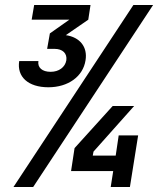

<svg xmlns="http://www.w3.org/2000/svg" viewBox="-20 -750 640 770"><path d="M174 -400C253 -400 313 -443 323 -508C332 -562 300 -601 244 -609L334 -671L343 -730H117L107 -671H258L180 -616L169 -554H199C231 -554 250 -536 246 -508C241 -480 216 -462 183 -462C149 -462 130 -479 134 -505H57C47 -442 93 -400 174 -400ZM34 0H113L594 -730H515ZM424 0H501L534 -207H456L444 -126H352L355 -142L518 -325H432L279 -156L265 -64H434Z"/></svg>

Font: JetBrains Mono
Style: Bold Italic
Weight: 558
Italic angle: -9°
Monospace: yes
Designer: Philipp Nurullin, Konstantin Bulenkov
Foundry: JetBrains
Version: Version 2.305